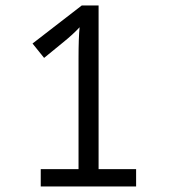

<svg xmlns="http://www.w3.org/2000/svg" viewBox="-20 -677 612 697"><path d="M127.9 -63H265.1V-465.8Q265.1 -539.1 269 -578.1Q245.1 -552.2 210 -523.9L140.1 -466.8L98.1 -519L276.9 -657.2H337.9V-63H474.1V0H127.9Z"/></svg>

Font: Noto Sans Oriya
Style: Regular
Weight: 400
Designer: Monotype Design team
Foundry: Monotype Imaging Inc.
Version: Version 1.00 uh